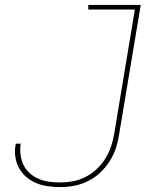

<svg xmlns="http://www.w3.org/2000/svg" viewBox="-20 -755 640 783"><path d="M226 8Q200 8 175 4.5Q150 1 127.5 -8.5Q105 -18 87 -33.5Q69 -49 57.5 -70Q46 -91 42.5 -116.5Q39 -142 44 -167Q44 -167 44 -167.5Q44 -168 44 -169H65Q65 -168 64.5 -168Q64 -168 64 -167Q61 -145 64 -122.5Q67 -100 76.5 -81Q86 -62 102 -48Q118 -34 138 -25.5Q158 -17 180.5 -14Q203 -11 226 -11Q252 -11 278.5 -16Q305 -21 330 -34Q355 -47 375.5 -66.5Q396 -86 410.5 -110Q425 -134 433.5 -159.5Q442 -185 446 -211L530 -716H340V-735H554L466 -208Q462 -180 453 -152Q444 -124 427.5 -98Q411 -72 388.5 -51Q366 -30 339 -16.5Q312 -3 283 2.5Q254 8 226 8Z"/></svg>

Font: Iosevka Curly ThExObl
Style: Regular
Weight: 100
Width: 7
Italic angle: -9°
Monospace: yes
Designer: Belleve Invis
Foundry: Belleve Invis
Version: Version 11.1.0; ttfautohint (v1.8.3)